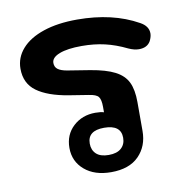

<svg xmlns="http://www.w3.org/2000/svg" viewBox="-70 -652 711 730"><g transform="rotate(-10 285.0 -287.0)"><path d="M161 -108Q161 -159 195.5 -191Q230 -223 281 -223Q302 -223 314 -219V-240Q314 -268 305.5 -279Q297 -290 268 -294L193 -306Q114 -319 72 -349.5Q30 -380 30 -437Q30 -480 59.5 -513.5Q89 -547 144 -565.5Q199 -584 274 -584Q411 -584 509 -529Q540 -512 540 -484Q540 -471 532 -455Q519 -432 487 -432Q469 -432 447 -442Q404 -463 363 -472.5Q322 -482 274 -482Q219 -482 188 -470Q157 -458 157 -437Q157 -421 168.5 -412.5Q180 -404 203 -400L290 -386Q350 -376 384 -358.5Q418 -341 432 -312Q446 -283 446 -235V-124Q446 -65 409 -27.5Q372 10 302 10Q238 10 199.5 -23Q161 -56 161 -108ZM369 -111Q369 -161 304 -161Q240 -161 240 -111Q240 -86 256 -71Q272 -56 304 -56Q336 -56 352.5 -71Q369 -86 369 -111Z"/></g></svg>

Font: Kodchasan
Style: Bold
Weight: 700
Designer: Katatrad Aksorn Co.,Ltd.
Foundry: Cadson Demak Co.,Ltd.
Version: Version 1.000; ttfautohint (v1.6)